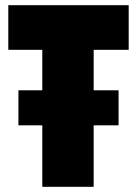

<svg xmlns="http://www.w3.org/2000/svg" viewBox="-20 -720 528 740"><path d="M51 -237V-372H437V-237ZM143 0V-528H12V-700H476V-528H341V0Z"/></svg>

Font: Tektur SemiCondensed ExtraBold
Style: Regular
Weight: 800
Width: 4
Designer: Adam Jagosz
Foundry: Adam Jagosz
Version: Version 1.005;gftools[0.9.30]